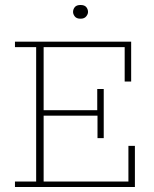

<svg xmlns="http://www.w3.org/2000/svg" viewBox="-20 -750 618 770"><path d="M40 0V-22H125V-561H40V-583H506V-423H480V-561H155V-308H370V-393H396V-196H371V-286H155V-22H495V-165H521V0ZM303 -675Q287 -675 280 -684Q273 -693 273 -702Q273 -713 280 -721.5Q287 -730 303 -730Q319 -730 326 -721.5Q333 -713 333 -702Q333 -693 325.5 -684Q318 -675 303 -675Z"/></svg>

Font: Rokkitt Thin
Style: Regular
Weight: 250
Version: Version 3.103